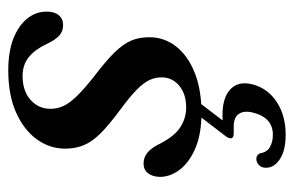

<svg xmlns="http://www.w3.org/2000/svg" viewBox="-146 -363 728 476"><g transform="rotate(-90 218.0 -125.0)"><path d="M176.9 -5.8H209.8L151.1 71.2L132.1 65Q140.6 63.8 149.6 63.2Q158.6 62.6 170.5 62.6Q215.1 62.6 235.5 83Q255.9 103.5 246.6 137.8Q237.1 174.5 203.4 196.9Q169.7 219.2 121.6 219.2Q81.2 219.2 59 203.2Q36.7 187.1 40.7 163.8Q42.6 156.1 48.5 151.5Q54.4 146.9 60.7 146.6Q66.8 146.2 70.6 149Q74.4 151.8 76 156.1Q78.6 173.1 91.6 180.3Q104.5 187.5 122 187.5Q164.5 187.5 176.9 137.9Q182.3 116.3 173.8 103.4Q165.3 90.4 142 90.4H125.1Q114 90.4 113.2 84Q112.4 77.6 119.5 69ZM189.7 -27.5Q223 -27.5 243.6 -44.7Q264.2 -61.9 264.2 -88.8Q264.2 -103.9 257.8 -118Q251.3 -132.2 234 -149.6Q216.6 -167 183 -191.6Q146.6 -218.6 125.7 -239.4Q104.9 -260.2 96.2 -280.9Q87.5 -301.6 87.5 -327.6Q87.5 -365.9 110.7 -397.9Q133.9 -429.8 177.2 -449.2Q220.5 -468.5 281.3 -468.5Q328.7 -468.5 361.2 -455.5Q393.6 -442.4 410.4 -421Q427.2 -399.5 427.2 -374.3Q427.4 -354.4 418.4 -343.4Q409.3 -332.5 393.6 -332.5Q379 -332.5 368.1 -341.8Q357.1 -351.2 346.2 -374.9Q332.6 -403.2 313.8 -418.1Q294.9 -433 267.9 -433Q230.5 -433 208.4 -413.3Q186.2 -393.6 186.2 -363.5Q186.2 -348.1 192.6 -333.2Q199 -318.2 216.3 -300Q233.5 -281.8 266.3 -255.9Q305.3 -226.3 326.5 -204.5Q347.6 -182.7 355.7 -162.9Q363.7 -143 363.7 -118.9Q363.7 -81.5 340.7 -52.3Q317.7 -23 275.5 -6.2Q233.3 10.5 175.6 10.5Q124.6 10.5 89.3 -4.3Q53.9 -19.2 35.7 -42.9Q17.5 -66.6 17.5 -92.5Q17.9 -111.1 26.6 -122.1Q35.4 -133.1 50.3 -133.1Q66.4 -133.1 78.4 -122.8Q90.4 -112.4 101.3 -89.5Q119.2 -55.6 141.2 -41.6Q163.1 -27.5 189.7 -27.5Z"/></g></svg>

Font: Fraunces
Style: Italic
Weight: 900
Italic angle: -16°
Version: Version 1.000;[0bf87f6ff]